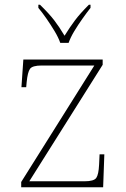

<svg xmlns="http://www.w3.org/2000/svg" viewBox="-20 -786 529 806"><path d="M69 0V-22L376 -511H155Q116 -511 106 -497Q96 -483 92 -442L90 -420H70L78 -536H411V-514L103 -25H335Q374 -25 384 -39Q394 -53 396 -95L398 -138H418L413 0ZM233 -606Q225 -629 209 -655.5Q193 -682 175 -708Q157 -734 141 -753V-766H148Q186 -729 207.5 -701Q229 -673 251 -636Q274 -673 295 -701Q316 -729 353 -766H360V-753Q345 -734 326.5 -708Q308 -682 292 -655.5Q276 -629 268 -606Z"/></svg>

Font: Noto Serif Telugu Thin
Style: Regular
Weight: 100
Designer: Jelle Bosma - Monotype Design Team
Foundry: Monotype Imaging Inc.
Version: Version 2.005; ttfautohint (v1.8.4.7-5d5b)